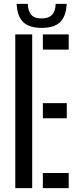

<svg xmlns="http://www.w3.org/2000/svg" viewBox="-20 -979 406 999"><path d="M59.5 0V-800H147.5V0ZM203 0V-79H337.5V0ZM203 -363.5V-442.5H327.5V-363.5ZM203 -721V-800H337.5V-721ZM197 -834Q131 -834 100.2 -864.5Q69.5 -895 66.5 -959H124.5Q125.5 -923 141.8 -903Q158 -883 197 -883Q233.5 -883 251.2 -902.5Q269 -922 269.5 -959H327Q324 -895 293.5 -864.5Q263 -834 197 -834Z"/></svg>

Font: Big Shoulders Stencil Text Thin Medium
Style: Regular
Weight: 500
Version: Version 2.001